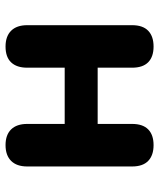

<svg xmlns="http://www.w3.org/2000/svg" viewBox="36 -574 547 658"><g transform="rotate(90 309.0 -245.5)"><path d="M140 8.5Q105 8.5 85.9 -10.6Q66.8 -29.8 66.8 -65.8V-425.2Q66.8 -462 85.9 -480.4Q105 -498.8 140 -498.8Q175 -498.8 193.8 -480.4Q212.5 -462 212.5 -425.2V-307.2H405.2V-425.2Q405.2 -462 424 -480.4Q442.8 -498.8 477.8 -498.8Q512.8 -498.8 531.9 -480.4Q551 -462 551 -425.2V-65.8Q551 -29.8 531.9 -10.6Q512.8 8.5 477.8 8.5Q442.8 8.5 424 -10.6Q405.2 -29.8 405.2 -65.8V-194.2H212.5V-65.8Q212.5 -29.8 194.2 -10.6Q176 8.5 140 8.5Z"/></g></svg>

Font: Nunito ExtraLight
Style: Regular
Weight: 200
Designer: Vernon Adams
Foundry: Vernon Adams
Version: Version 3.602;April 4, 2023;FontCreator 14.0.0.2856 64-bit